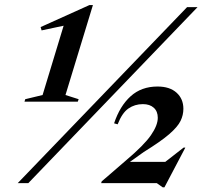

<svg xmlns="http://www.w3.org/2000/svg" viewBox="-20 -744 834 780"><path d="M52 0 740 -715H782.5L95 0ZM733 -144.5 648 17H641L617 0H391L393 -7L491.5 -92Q565.5 -154.5 593.2 -194.8Q621 -235 621 -265.5Q621 -291.5 604.8 -306.2Q588.5 -321 560.5 -321Q527.5 -321 501.8 -303.2Q476 -285.5 458 -239L443.5 -243Q467 -313.5 510.8 -353Q554.5 -392.5 620 -392.5Q669.5 -392.5 697.2 -367.5Q725 -342.5 725 -302Q725 -276.5 713.5 -252.8Q702 -229 667.8 -199.2Q633.5 -169.5 564 -126.5L508 -86.5H651.5L726 -144.5ZM153 -358 238.5 -639.5 149 -620.5 145 -634 343.5 -723.5H357.5L246 -358L299.5 -341L296 -331H79.5L82.5 -341Z"/></svg>

Font: Newsreader Display SemiBold
Style: Italic
Weight: 600
Italic angle: -17°
Designer: Hugues Gentile
Foundry: Production Type
Version: Version 1.001